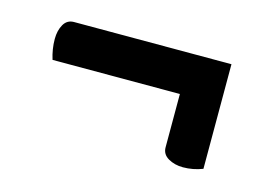

<svg xmlns="http://www.w3.org/2000/svg" viewBox="-44 -382 488 351"><g transform="rotate(15 200.0 -206.5)"><path d="M40 -232Q34 -251 34 -270Q34 -286 40.5 -297.5Q47 -309 60 -309H358V-232ZM321 -104Q305 -104 293 -111Q281 -118 281 -131V-309H358V-111Q340 -104 321 -104Z"/></g></svg>

Font: Yanone Kaffeesatz
Style: Regular
Weight: 400
Designer: Yanone (Cyrillic: Daniel Pouzeot, Huerta Tipografica, and Cyreal)
Foundry: Yanone
Version: Version 2.003